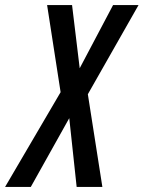

<svg xmlns="http://www.w3.org/2000/svg" viewBox="-73 -734 564 754"><path d="M-53 0 165 -372 112 -714H210L240 -466L371 -714H471L272 -364L329 0H228L199 -270L48 0Z"/></svg>

Font: Noto Sans ExtraCondensed Medium
Style: Italic
Weight: 500
Width: 2
Italic angle: -12°
Designer: Monotype Design Team
Foundry: Monotype Imaging Inc.
Version: Version 2.013; ttfautohint (v1.8.4.7-5d5b)